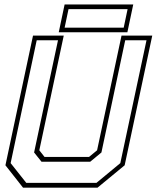

<svg xmlns="http://www.w3.org/2000/svg" viewBox="-20 -864 721 884"><path d="M86 0 5 -103 132 -700H273.5L161 -172L185 -141.5H390L427 -172L539.5 -700H681L554 -103L429 0ZM101 -22H424L534 -113L654.5 -678.5H556.5L447 -162L395.5 -119.5H171L137 -162L247 -678.5H149L29 -113ZM250.5 -715.5 277.5 -843.5H593.5L566.5 -715.5ZM277.5 -736.5H549.5L567.5 -822H295.5Z"/></svg>

Font: Tourney Thin ExtraLight
Style: Italic
Weight: 250
Italic angle: -12°
Version: Version 1.015